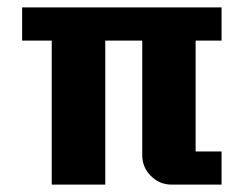

<svg xmlns="http://www.w3.org/2000/svg" viewBox="-20 -500 660 520"><path d="M580.1 0H444.8Q412.1 0 388.7 -23.4Q365.2 -46.9 365.2 -80.1V-390.1H265.1V0H120.1V-390.1H40V-480H580.1V-390.1H509.8V-89.8H580.1Z"/></svg>

Font: Laconic
Style: Bold
Weight: 700
Designer: Robby Woodard
Version: Version 1.000